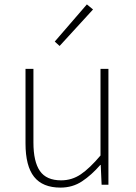

<svg xmlns="http://www.w3.org/2000/svg" viewBox="-20 -840 617 873"><path d="M255 13Q174 13 135 -36Q96 -85 96 -188V-527H132V-192Q132 -105 161.5 -62.5Q191 -20 258 -20Q307 -20 347.5 -47.5Q388 -75 437 -133V-527H473V0H442L438 -90H436Q396 -44 353 -15.5Q310 13 255 13ZM251 -631 229 -651 375 -820 403 -797Z"/></svg>

Font: Noto Sans TC Thin
Style: Regular
Weight: 100
Designer: Ryoko NISHIZUKA 西塚涼子 (kana, bopomofo & ideographs); Paul D. Hunt (Latin, Greek & Cyrillic); Sandoll Communications 산돌커뮤니
Foundry: Adobe
Version: Version 2.004-H2;hotconv 1.0.118;makeotfexe 2.5.65603